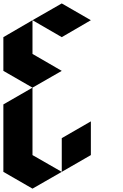

<svg xmlns="http://www.w3.org/2000/svg" viewBox="-20 -1120 733 1140"><path d="M0 -500Q0 -432.6 0 -299.8Q0 -232.4 0 -99.6Q57.6 -66.4 172.9 0Q231.4 -33.2 346.7 -99.6Q289.1 -132.8 172.9 -199.2Q172.9 -333 172.9 -599.6Q115.2 -566.4 0 -500ZM0 -899.4Q0 -833 0 -699.2Q57.6 -666 172.9 -599.6Q231.4 -632.8 346.7 -699.2Q289.1 -732.4 172.9 -799.8Q172.9 -866.2 172.9 -1000Q115.2 -965.8 0 -899.4ZM346.7 -99.6Q404.3 -132.8 519.5 -199.2Q519.5 -266.6 519.5 -399.4Q461.9 -366.2 346.7 -299.8Q346.7 -232.4 346.7 -99.6ZM172.9 -1000Q231.4 -965.8 346.7 -899.4Q404.3 -932.6 519.5 -1000Q461.9 -1033.2 346.7 -1099.6Q289.1 -1066.4 172.9 -1000Z"/></svg>

Font: DreiFraktur
Style: Regular
Weight: 400
Designer: JayCobs
Version: Version 1.2